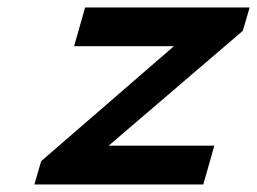

<svg xmlns="http://www.w3.org/2000/svg" viewBox="-20 -490 683 510"><path d="M206.1 -470.2H643.1L625 -408.2L268.6 -103H549.3L520 0H71.3L89.4 -62L441.9 -367.2H176.8Z"/></svg>

Font: Cantarell
Style: Bold Italic
Weight: 700
Italic angle: -16°
Designer: Dave Crossland
Version: Version 1.004